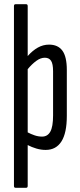

<svg xmlns="http://www.w3.org/2000/svg" viewBox="-20 -703 376 908"><path d="M53 185Q46 185 46 176V-674Q46 -683 53 -683H104Q111 -683 111 -674V-438Q134 -464 159 -478Q184 -492 212 -492Q254 -492 275 -463.5Q296 -435 296 -372V-155Q296 -74 270.5 -34Q245 6 196 6Q174 6 152 -0.5Q130 -7 111 -17V176Q111 185 104 185ZM179 -57Q205 -57 218 -80.5Q231 -104 231 -157V-366Q231 -401 221.5 -415.5Q212 -430 192 -430Q172 -430 151.5 -415Q131 -400 111 -376V-77Q126 -69 143.5 -63Q161 -57 179 -57Z"/></svg>

Font: Sofia Sans Extra Condensed
Style: Regular
Weight: 400
Designer: Botio Nikoltchev, Ani Petrova
Foundry: lettersoup
Version: Version 4.101